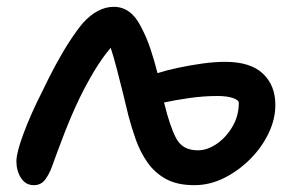

<svg xmlns="http://www.w3.org/2000/svg" viewBox="-20 -528 860 562"><path d="M79 14Q55 14 41.5 -7Q28 -28 28 -56Q28 -81 49 -137.5Q70 -194 104 -261Q122 -299 143 -338Q164 -377 185 -409Q206 -441 223 -461Q266 -508 313 -508Q364 -508 393 -449Q409 -419 420.5 -384.5Q432 -350 441 -314Q466 -322 501 -329.5Q536 -337 572 -342Q608 -347 639 -347Q713 -347 749.5 -312.5Q786 -278 786 -221Q786 -179 766 -137.5Q746 -96 712 -62Q678 -28 636 -7Q594 14 549 14Q498 14 465 -4.5Q432 -23 411 -53.5Q390 -84 377.5 -119.5Q365 -155 356 -189Q349 -219 340 -255Q331 -291 322 -326Q313 -361 304 -388Q280 -360 257 -322Q234 -284 213 -241Q189 -191 168 -136.5Q147 -82 132 -40Q124 -18 112 -2Q100 14 79 14ZM461 -225Q477 -159 495.5 -123.5Q514 -88 559 -88Q587 -88 614.5 -107Q642 -126 660.5 -157.5Q679 -189 679 -227Q679 -235 662 -241Q645 -247 616 -247Q576 -247 534 -241Q492 -235 460 -228Z"/></svg>

Font: Shantell Sans Normal
Style: Regular
Weight: 500
Designer: Stephen Nixon, Anya Danilova, Shantell Martin
Foundry: Arrow Type
Version: Version 1.009;[a7da0bfa3]